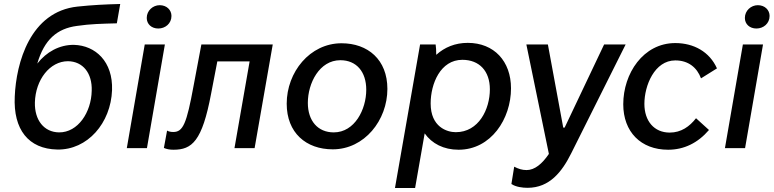

<svg xmlns="http://www.w3.org/2000/svg" viewBox="-20 -743 3880 963"><path d="M267 7C419 10 536 -126 542 -291C547 -434 459 -515 351 -518C278 -519 212 -482 167 -424C202 -545 267 -600 366 -613C434 -623 491 -624 566 -626L583 -723C506 -721 445 -718 369 -710C131 -685 61 -427 54 -259C46 -93 123 4 267 7ZM276 -79C201 -80 153 -140 155 -229C158 -343 230 -436 321 -436C396 -435 443 -376 440 -288C438 -180 371 -78 276 -79Z M616 0H717L807 -520H706ZM774 -600C809 -600 840 -625 840 -663C840 -693 816 -717 781 -717C747 -717 716 -690 716 -653C716 -622 740 -600 774 -600Z M850 8C943 8 994 -34 1039 -274L1070 -435H1232L1156 0H1257L1348 -520H990L951 -313C916 -122 898 -81 849 -81C838 -81 826 -83 818 -88L802 -1C816 5 830 8 850 8Z M1649 6C1808 6 1923 -140 1923 -297C1923 -444 1825 -526 1693 -526C1534 -526 1418 -381 1418 -223C1418 -77 1515 6 1649 6ZM1654 -79C1574 -79 1524 -137 1524 -227C1524 -326 1582 -441 1687 -441C1768 -441 1817 -383 1817 -293C1817 -194 1759 -79 1654 -79Z M1961 200H2062L2110 -74C2146 -23 2205 8 2280 8C2443 8 2543 -147 2543 -300C2543 -436 2458 -528 2326 -528C2263 -528 2210 -506 2168 -468C2168 -488 2167 -508 2165 -520H2087ZM2266 -80C2222 -80 2140 -106 2140 -224C2140 -323 2189 -443 2299 -443C2384 -443 2437 -387 2437 -295C2437 -195 2381 -80 2266 -80Z M2626 199C2737 199 2799 118 2845 26L3118 -520H3010L2812 -103H2805L2728 -520H2620L2733 29C2699 79 2662 110 2621 110C2599 110 2580 104 2559 93L2545 180C2568 195 2601 199 2626 199Z M3331 8C3411 8 3480 -26 3536 -91L3471 -150C3439 -109 3397 -78 3339 -78C3261 -78 3212 -136 3212 -222C3212 -314 3263 -440 3367 -440C3433 -440 3476 -404 3496 -350L3576 -400C3539 -483 3460 -527 3367 -527C3206 -527 3106 -374 3106 -220C3106 -82 3194 8 3331 8Z M3616 0H3717L3807 -520H3706ZM3774 -600C3809 -600 3840 -625 3840 -663C3840 -693 3816 -717 3781 -717C3747 -717 3716 -690 3716 -653C3716 -622 3740 -600 3774 -600Z"/></svg>

Font: Fixel Text 20240404 Medium
Style: Italic
Weight: 500
Width: 4
Italic angle: -10°
Designer: AlfaBravo + MacPaw
Foundry: Kyrylo Tkachov, Marchela Mozhyna, Serhii Makarenko, Maria Weinstein, Zakhar Kryvoshyya
Version: Version 1.211;Glyphs 3.2 (3225)